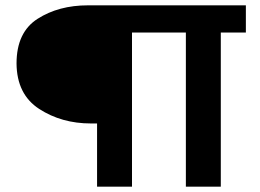

<svg xmlns="http://www.w3.org/2000/svg" viewBox="-20 -700 974 720"><path d="M677 0V-578H475V0H344V-237H321Q211 -237 127 -291.5Q43 -346 42 -462Q42 -579 121 -629.5Q200 -680 310 -680H902V-578H808V0Z"/></svg>

Font: Palanquin
Style: Bold
Weight: 700
Designer: Pria Ravichandran
Version: Version 1.0.4